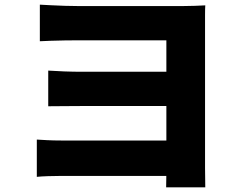

<svg xmlns="http://www.w3.org/2000/svg" viewBox="-20 -760 1040 824"><path d="M151 -740Q170 -739 198.5 -737.5Q227 -736 258.5 -735Q290 -734 316 -734Q346 -734 383.5 -734Q421 -734 462.5 -734Q504 -734 546.5 -734Q589 -734 629.5 -734Q670 -734 704.5 -734Q739 -734 765 -734Q788 -734 816.5 -735Q845 -736 861 -737Q860 -724 860 -695.5Q860 -667 860 -644Q860 -631 860 -588Q860 -545 860 -484.5Q860 -424 860 -356.5Q860 -289 860 -225Q860 -161 860 -111.5Q860 -62 860 -39Q860 -23 860.5 2.5Q861 28 861 44H693Q693 32 693.5 13.5Q694 -5 694 -24Q694 -43 694 -55Q694 -86 694 -134Q694 -182 694 -238.5Q694 -295 694 -351.5Q694 -408 694 -457.5Q694 -507 694 -541.5Q694 -576 694 -587Q681 -587 656 -587Q631 -587 599 -587Q567 -587 530 -587Q493 -587 455 -587Q417 -587 381.5 -587Q346 -587 316 -587Q290 -587 258 -586.5Q226 -586 197.5 -585Q169 -584 151 -583ZM187 -457Q216 -455 255.5 -453.5Q295 -452 332 -452Q348 -452 383.5 -452Q419 -452 465.5 -452Q512 -452 561.5 -452Q611 -452 655.5 -452Q700 -452 730.5 -452Q761 -452 769 -452V-305Q761 -305 730 -305Q699 -305 655 -305Q611 -305 561.5 -305Q512 -305 465.5 -305Q419 -305 383.5 -305Q348 -305 332 -305Q295 -305 252.5 -304.5Q210 -304 187 -304ZM138 -161Q154 -160 181.5 -158.5Q209 -157 243 -157Q263 -157 305.5 -157Q348 -157 403 -157Q458 -157 516.5 -157Q575 -157 628 -157Q681 -157 719 -157Q757 -157 770 -157V-5Q752 -5 712 -5Q672 -5 619 -5Q566 -5 509 -5Q452 -5 398.5 -5Q345 -5 303.5 -5Q262 -5 242 -5Q217 -5 186 -4Q155 -3 138 -1Z"/></svg>

Font: Noto Sans SC Black
Style: Regular
Weight: 900
Designer: Ryoko NISHIZUKA  (kana, bopomofo & ideographs); Paul D. Hunt (Latin, Greek & Cyrillic); Sandoll Communications , Soo-you
Foundry: Adobe
Version: Version 2.004-H2;hotconv 1.0.118;makeotfexe 2.5.65603